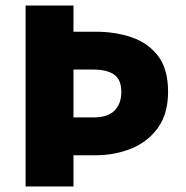

<svg xmlns="http://www.w3.org/2000/svg" viewBox="-20 -670 670 690"><path d="M72 0V-650H244V-556H324Q394 -556 453 -536Q512 -516 548 -469Q584 -422 584 -340Q584 -261 547.5 -210.5Q511 -160 451.5 -136Q392 -112 324 -112H244V0ZM244 -248H316Q367 -248 391.5 -272.5Q416 -297 416 -340Q416 -384 390 -402Q364 -420 316 -420H244Z"/></svg>

Font: Assistant ExtraBold
Style: Regular
Weight: 800
Designer: Hebrew By Ben Nathan, Latin by Paul Hunt
Version: Version 3.000